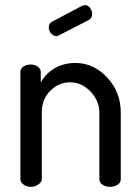

<svg xmlns="http://www.w3.org/2000/svg" viewBox="-20 -724 543 744"><path d="M323 -646 210 -588Q202 -584 199 -584Q187 -584 178 -594.5Q169 -605 169 -618Q169 -633 182 -640L299 -702Q305 -704 309 -704Q321 -704 329 -693.5Q337 -683 337 -670Q337 -653 323 -646ZM142 -288V-30Q142 -19 129 -9.5Q116 0 100 0Q83 0 71 -9Q59 -18 59 -30V-445Q59 -458 70.5 -466Q82 -474 100 -474Q115 -474 126.5 -465.5Q138 -457 138 -445V-404Q154 -436 189.5 -458Q225 -480 272 -480Q343 -480 395.5 -423.5Q448 -367 448 -288V-30Q448 -16 435.5 -8Q423 0 406 0Q390 0 377.5 -8Q365 -16 365 -30V-288Q365 -333 331 -369Q297 -405 251 -405Q208 -405 175 -372.5Q142 -340 142 -288Z"/></svg>

Font: Dosis
Style: Medium
Weight: 500
Designer: Edgar Tolentino, Pablo Impallari, Igino Marini
Foundry: Edgar Tolentino, Pablo Impallari, Igino Marini
Version: Version 1.007